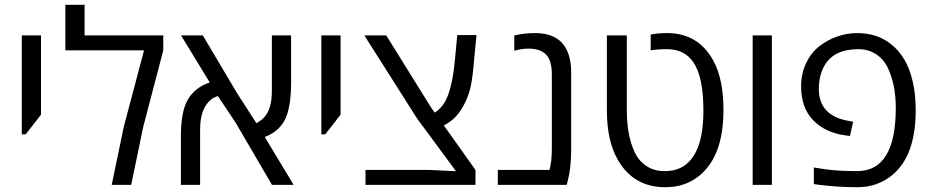

<svg xmlns="http://www.w3.org/2000/svg" viewBox="-20 -779 3923 809"><path d="M71.8 -212.9V-629.9H152.8V-295.9L88.4 -212.9Z M336.4 -629.9H668V-566.9L583.5 -244.6L532.7 0H450.7L501.5 -244.6L586.9 -566.9H255.4V-758.8H336.4Z M1206.5 -629.9V-425.3Q1206.5 -347.7 1189 -294.9Q1167 -229.5 1095.7 -201.7L1217.3 0H1126L972.2 -263.2L897.9 -374.5Q878.4 -367.2 869.6 -359.9Q823.2 -322.3 823.2 -233.9V0H742.2V-204.6Q742.2 -311.5 772.5 -361.3Q802.7 -411.1 863.8 -431.6L742.7 -629.9H834.5L979 -386.2L1060.5 -259.8Q1085.9 -274.4 1097.7 -290Q1126 -326.7 1125.5 -396V-629.9Z M1334 -212.9V-629.9H1415V-295.9L1350.6 -212.9Z M1983.4 0H1520V-63H1788.6L1899.9 -57.6V-59.6L1737.3 -279.8L1515.1 -629.9H1607.4L1795.9 -326.7L1811.5 -304.7Q1849.1 -327.1 1868.4 -379.9Q1887.7 -432.6 1896 -518.6L1906.7 -631.3H1987.8L1978 -530.3Q1977.5 -525.4 1975.8 -505.6Q1974.1 -485.8 1972.7 -474.6Q1971.2 -463.9 1968.3 -442.4Q1957.5 -365.2 1916 -306.6Q1891.1 -271.5 1850.1 -250.5L1983.4 -63Z M2206.5 -574.2Q2180.2 -574.2 2147 -565.4V-629.4Q2186 -639.6 2234.4 -639.6Q2386.7 -639.6 2386.7 -472.2V-153.8Q2386.7 -72.3 2372.6 -18.6L2367.7 0H2077.6V-63H2295.4Q2305.2 -99.6 2305.2 -153.8V-465.3Q2305.2 -523.9 2280.8 -549.1Q2256.3 -574.2 2206.5 -574.2Z M2789.6 -571.8Q2751 -571.8 2721.7 -566.9V-633.3Q2750 -639.6 2791 -639.6Q2920.4 -639.6 2984.4 -525.9Q3028.3 -448.2 3028.3 -314.9Q3028.3 -122.1 2927.2 -39.1Q2867.2 10.3 2782.7 9.8Q2651.4 9.8 2585 -102.5Q2537.1 -182.6 2537.1 -314.9V-629.9H2621.1V-314.9Q2621.1 -209 2653.8 -138.7Q2671.4 -100.6 2704.1 -79.3Q2736.8 -58.1 2778.3 -58.1Q2820.3 -57.6 2848.6 -72.3Q2944.3 -120.6 2943.8 -314.9Q2943.8 -457 2899.9 -519Q2862.8 -571.8 2789.6 -571.8Z M3232.4 0H3151.4V-629.9H3232.4Z M3592.3 -58.1Q3754.4 -58.1 3754.4 -324.7Q3754.4 -420.9 3721.7 -491.2Q3704.1 -529.3 3671.4 -550.5Q3638.7 -571.8 3597.7 -571.8Q3492.7 -571.8 3453.6 -502Q3430.2 -460 3430.2 -404.3Q3430.2 -292.5 3553.2 -270L3574.7 -266.1L3561.5 -206.1L3543 -208.5Q3457.5 -219.7 3406.5 -272.2Q3355.5 -324.7 3355.5 -414.6Q3355.5 -468.3 3376.2 -512.2Q3397 -556.2 3431.2 -583.3Q3465.3 -610.4 3507.1 -625Q3548.8 -639.6 3591.3 -639.6Q3633.8 -639.6 3669.9 -627.9Q3706.1 -616.2 3737.3 -590.6Q3768.6 -564.9 3790.8 -527.6Q3813 -490.2 3825.7 -435.8Q3838.4 -381.3 3838.4 -314.9Q3838.4 -122.6 3739.7 -41.5Q3677.2 9.8 3593.5 9.8Q3509.8 9.8 3433.6 0L3409.2 -3.4V-73.2Q3409.7 -72.8 3460 -65.4Q3510.3 -58.1 3592.3 -58.1Z"/></svg>

Font: OpenSansHebrew-Regular
Style: Regular
Weight: 400
Foundry: Ascender Corporation, Yanek Iontef
Version: Version 2.001;PS 002.001;hotconv 1.0.70;makeotf.lib2.5.58329